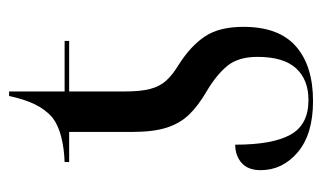

<svg xmlns="http://www.w3.org/2000/svg" viewBox="-163 -535 708 422"><g transform="rotate(-90 191.0 -324.0)"><path d="M180 10Q107 10 67.5 -23.5Q28 -57 28 -105Q28 -133 44 -147Q60 -161 84 -161Q84 -79 106 -39.5Q128 0 182 0Q227 0 252 -27.5Q277 -55 277 -112Q277 -154 257.5 -178Q238 -202 201 -224Q170 -242 150.5 -262Q131 -282 121.5 -311.5Q112 -341 112 -388V-526H46V-536Q76 -537 101.5 -543.5Q127 -550 144 -563Q162 -579 173 -602Q184 -625 191 -658H201V-536H312V-526H201V-403Q201 -369 206.5 -348Q212 -327 224.5 -313Q237 -299 260 -285Q301 -259 322 -227.5Q343 -196 343 -143Q343 -65 300 -27.5Q257 10 180 10Z"/></g></svg>

Font: Noto Serif Display Condensed
Style: Regular
Weight: 400
Width: 3
Designer: Monotype Design Team
Foundry: Monotype Imaging Inc.
Version: Version 2.009